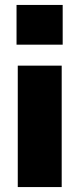

<svg xmlns="http://www.w3.org/2000/svg" viewBox="-20 -758 321 778"><path d="M47 -577V-738H234V-577ZM52 0V-492H230V0Z"/></svg>

Font: Nunito Sans 12pt Black
Style: Regular
Weight: 900
Designer: Vernon Adams
Foundry: Vernon Adams
Version: Version 3.101;gftools[0.9.27]